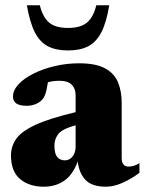

<svg xmlns="http://www.w3.org/2000/svg" viewBox="-20 -690 546 725"><path d="M506.5 -37.5Q477.5 -15.5 443.8 -0.2Q410 15 380.5 15Q326 15 302 -11.5Q278 -38 273.5 -80.5Q255.5 -30.5 222.8 -7.8Q190 15 145.5 15Q90.5 15 56 -13.8Q21.5 -42.5 21.5 -103Q21.5 -137.5 41.2 -165.8Q61 -194 113.8 -218.5Q166.5 -243 265.5 -266.5V-330.5Q265.5 -355.5 250.8 -370.2Q236 -385 205 -385Q181.5 -385 161 -379.5Q156 -348 151 -334.2Q146 -320.5 139 -313.5Q131 -304 115.2 -297.2Q99.5 -290.5 81 -290.5Q29 -290.5 29 -325Q29 -349 50 -371.8Q71 -394.5 106.8 -412.2Q142.5 -430 187 -440.5Q231.5 -451 278.5 -451Q343 -451 378 -431.2Q413 -411.5 426.2 -377.8Q439.5 -344 439.5 -301.5V-93.5Q439.5 -61 466 -61Q474.5 -61 484.8 -63.8Q495 -66.5 506.5 -74ZM185.5 -140.5Q185.5 -110 196 -97.2Q206.5 -84.5 225 -84.5Q242.5 -84.5 254 -99.2Q265.5 -114 265.5 -135V-217Q214 -202.5 199.8 -183.5Q185.5 -164.5 185.5 -140.5ZM237 -584.5Q285 -584.5 309 -605.2Q333 -626 343.5 -670H392.5Q382 -605.5 362.8 -568.2Q343.5 -531 313 -515.2Q282.5 -499.5 237 -499.5Q191.5 -499.5 161 -515.2Q130.5 -531 111.5 -568.2Q92.5 -605.5 81.5 -670H130.5Q141 -626 165 -605.2Q189 -584.5 237 -584.5Z"/></svg>

Font: Newsreader Text ExtraBold
Style: Regular
Weight: 800
Designer: Hugues Gentile
Foundry: Production Type
Version: Version 1.001